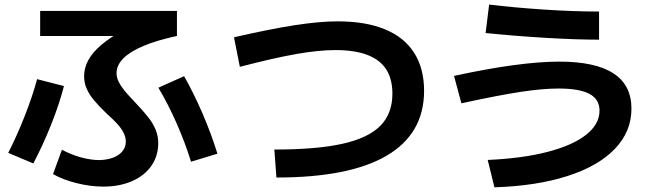

<svg xmlns="http://www.w3.org/2000/svg" viewBox="-20 -771 2852 832"><path d="M209.8 -16.6 248.4 -122.2Q287.4 -101 330.6 -89.1Q373.8 -77.3 411.1 -77.3Q445.2 -78.3 471.1 -88.3Q496.9 -98.4 511.1 -116.3Q525.2 -134.1 525.2 -156.8Q525.2 -176.2 515.8 -195.1Q506.5 -213.9 488.9 -233.5Q471.2 -253 443.1 -278Q407.7 -311.8 386.9 -337Q366.2 -362.2 355.4 -387.1Q344.5 -412 344.5 -440.7Q344.5 -478 363.4 -511.8Q382.3 -545.5 420.2 -577.4Q458 -609.3 515.8 -641.1L535 -615.1H154V-723.5H746.8V-615.1Q659.7 -596.5 601.6 -571.9Q543.5 -547.4 514.3 -517.9Q485 -488.3 485 -453.8Q485 -435.7 494.1 -417Q503.3 -398.3 519.7 -378.1Q536.2 -357.8 563.7 -329.4Q602 -289.1 623 -262Q644 -235 654.8 -208.1Q665.7 -181.2 665.7 -151.1Q665.7 -95.1 635.9 -52.3Q606.1 -9.6 552 14Q497.9 37.6 427.6 37.6Q372.2 37.6 312.3 22.7Q252.5 7.8 209.8 -16.6ZM140.8 -428 257.1 -398.1Q237 -319.7 201.9 -231.6Q166.8 -143.4 124.4 -62.7L15.7 -108.6Q52.6 -180.7 86.6 -266.9Q120.7 -353.2 140.8 -428ZM666.3 -390.9 777.7 -440.9Q819.1 -368.4 857.2 -280.1Q895.3 -191.8 922.2 -105L807.8 -70.2Q783 -150.8 745.9 -235.3Q708.7 -319.8 666.3 -390.9Z M1680.4 -365Q1680.4 -429.1 1653.4 -470.7Q1626.3 -512.3 1571.7 -533.1Q1517 -554 1432.9 -554Q1361.5 -554 1265.6 -537.2Q1169.7 -520.5 1019.3 -481.4L994 -609.4Q1147.8 -644.8 1256.3 -661.7Q1364.8 -678.5 1442.8 -678.5Q1564.4 -678.5 1648.1 -644Q1731.8 -609.6 1774.7 -542Q1817.7 -474.5 1817.7 -377.5Q1817.7 -191.9 1656.2 -96.8Q1494.7 -1.7 1177.8 -1.7L1168.9 -123Q1352.4 -123 1464.2 -148Q1576 -173 1628.2 -225.9Q1680.4 -278.8 1680.4 -365Z M2577.9 -291.4Q2577.9 -340.7 2534.5 -364Q2491.1 -387.4 2400.8 -387.4Q2331.7 -387.4 2236.5 -373Q2141.3 -358.5 1979.4 -323.4L1947.4 -442.1Q2232.8 -504 2403.4 -504Q2559.8 -504 2638 -453.2Q2716.3 -402.5 2716.3 -300.3Q2716.3 -201.1 2644.7 -126.2Q2573.1 -51.3 2439.4 -8.3Q2305.8 34.8 2122.5 40.7L2093.4 -77.9Q2243.3 -84.5 2352.6 -112.8Q2461.9 -141.2 2519.9 -187.1Q2577.9 -232.9 2577.9 -291.4ZM2084.3 -627.9 2099.6 -751.3Q2205.3 -738.3 2336 -729.6Q2466.8 -721 2575.9 -721V-599.1Q2477.2 -599.1 2344.6 -607Q2212 -614.9 2084.3 -627.9Z"/></svg>

Font: WEMIX Pretendard Variable
Style: Regular
Weight: 400
Designer: Base glyphs from Inter by Rasmus Andersson; Hangeul glyphs from Noto Sans CJK(Source Han Sans) by Jang Soo-young and Kan
Foundry: Kil Hyung-jin
Version: Version 1.000;Glyphs 3.2 (3208)